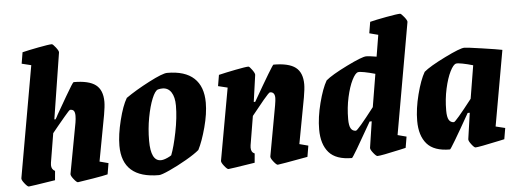

<svg xmlns="http://www.w3.org/2000/svg" viewBox="-46 -782 2482 915"><g transform="rotate(-5 1195.0 -324.0)"><path d="M404 -80 446 -69 437 -16Q418 -11 366.5 -2.5Q315 6 293 9Q287 9 273.5 -8Q260 -25 261 -33L306 -275Q309 -293 309 -307Q309 -323 304 -330.5Q299 -338 286 -338Q282 -338 257.5 -308.5Q233 -279 222 -266L196 -234L173 -95Q172 -90 172 -83Q172 -63 189 -54L185 -10Q65 9 58 9Q52 9 38.5 -8Q25 -25 26 -33L120 -566L75 -577L84 -631Q112 -638 162 -647.5Q212 -657 226 -657Q231 -657 244.5 -639.5Q258 -622 257 -615L207 -299H213Q217 -305 219.5 -310Q222 -315 224 -319Q236 -340 273 -404Q310 -468 314 -468Q387 -468 419.5 -443Q452 -418 452 -362Q452 -340 445 -300Z M505 -147Q505 -199 522 -267.5Q539 -336 560 -371Q607 -404 673.5 -438.5Q740 -473 762 -473Q847 -473 890 -433Q933 -393 933 -316Q933 -263 915.5 -198Q898 -133 878 -94Q857 -76 814.5 -51.5Q772 -27 732.5 -9Q693 9 681 9Q505 9 505 -147ZM710 -63Q718 -65 729 -70Q740 -75 747 -80Q762 -118 776 -187.5Q790 -257 790 -314Q790 -355 775 -378Q760 -401 733 -401Q722 -401 711 -398Q697 -393 682.5 -357.5Q668 -322 658 -268.5Q648 -215 648 -158Q648 -61 696 -61Q702 -61 710 -63Z M1360 -80 1402 -69 1393 -16Q1256 9 1249 9Q1243 9 1229.5 -8Q1216 -25 1217 -33L1261 -275Q1265 -299 1265 -309Q1265 -338 1242 -338Q1237 -338 1209 -304.5Q1181 -271 1151 -233L1128 -95Q1127 -91 1127 -83Q1127 -61 1144 -54L1140 -10Q1020 9 1013 9Q1007 9 993.5 -8Q980 -25 981 -33L1043 -378L998 -389L1007 -442Q1040 -450 1088.5 -459.5Q1137 -469 1150 -469Q1155 -469 1167.5 -451.5Q1180 -434 1179 -427L1161 -299H1168Q1265 -468 1270 -468Q1343 -468 1375.5 -443Q1408 -418 1408 -362Q1408 -340 1401 -300Z M1924 -615 1830 -82 1872 -71 1863 -18 1837 -12Q1743 9 1726 9Q1720 9 1706.5 -8Q1693 -25 1694 -33L1713 -158H1703Q1609 8 1604 8Q1528 8 1494 -31Q1460 -70 1460 -141Q1460 -199 1477.5 -267Q1495 -335 1516 -371Q1544 -395 1619 -432Q1694 -469 1714 -469Q1727 -469 1763 -463L1780 -566L1738 -577L1747 -631Q1774 -638 1826 -647.5Q1878 -657 1892 -657Q1897 -657 1911 -639.5Q1925 -622 1924 -615ZM1724 -225 1750 -382Q1722 -390 1698.5 -394.5Q1675 -399 1668 -397Q1655 -394 1639.5 -363Q1624 -332 1613 -282.5Q1602 -233 1602 -178Q1602 -147 1610 -133.5Q1618 -120 1634 -120Q1643 -120 1724 -225Z M2299 -82 2344 -71 2335 -18 2312 -13Q2210 9 2195 9Q2189 9 2176 -8Q2163 -25 2164 -33L2182 -158H2172Q2078 8 2073 8Q1997 8 1963 -31Q1929 -70 1929 -141Q1929 -199 1946.5 -267Q1964 -335 1985 -371Q2013 -395 2088 -432Q2163 -469 2183 -469Q2196 -469 2267.5 -458.5Q2339 -448 2363 -443ZM2192 -224 2218 -382Q2191 -390 2167.5 -394.5Q2144 -399 2137 -397Q2124 -394 2108.5 -363Q2093 -332 2082 -282.5Q2071 -233 2071 -178Q2071 -147 2079 -133.5Q2087 -120 2103 -120Q2111 -120 2192 -224Z"/></g></svg>

Font: Grenze
Style: Bold Italic
Weight: 700
Italic angle: -10°
Designer: Renata Polastri
Foundry: Omnibus-Type
Version: Version 1.002; ttfautohint (v1.8)